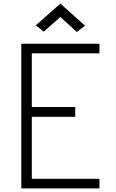

<svg xmlns="http://www.w3.org/2000/svg" viewBox="-20 -1042 640 1062"><path d="M98 0V-800H530V-747H118L156 -784V-420L118 -450H396V-396H118L156 -426V-24L127 -53H530V0ZM405 -865 314 -948 222 -867 178 -902 314 -1022 450 -900Z"/></svg>

Font: Victor Mono Thin ExtraLight
Style: Regular
Weight: 250
Monospace: yes
Version: Version 1.561;gftools[0.9.30]